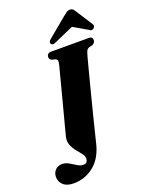

<svg xmlns="http://www.w3.org/2000/svg" viewBox="-292 -1023 1006 1324"><g transform="rotate(-20 211.5 -360.5)"><path d="M398.5 -582Q395 -569.5 384.5 -529.2Q374 -489 359.2 -432Q344.5 -375 328 -311Q311.5 -247 296.2 -186.2Q281 -125.5 269.2 -78.2Q257.5 -31 252 -8Q228 99.5 162.5 153.2Q97 207 11.5 207Q-38.5 207 -64.2 183Q-90 159 -90 124.5Q-90 95 -71.2 74.5Q-52.5 54 -19.5 54Q5 54 28.5 67.8Q52 81.5 74.2 95.5Q96.5 109.5 117 109.5Q150 109.5 150 73.5Q150 55.5 134.8 36.5Q119.5 17.5 101.2 -5Q83 -27.5 72.2 -55.2Q61.5 -83 71 -119Q76 -139 86.2 -177.8Q96.5 -216.5 109.2 -265.2Q122 -314 135.5 -365.5Q149 -417 161 -463.2Q173 -509.5 182 -543.8Q191 -578 194.5 -591.5Q200.5 -617 198.8 -626Q197 -635 184 -640L159 -646.5Q142.5 -654.5 142.5 -670.5Q142.5 -683.5 150.5 -691.8Q158.5 -700 174.5 -700H450.5Q467 -700 472.5 -692.8Q478 -685.5 478 -675Q478 -664 471.8 -656.5Q465.5 -649 457.5 -645L430.5 -638.5Q419 -634 413.2 -624.5Q407.5 -615 398.5 -582ZM230.5 -751.5Q203.5 -736.5 192 -749.5Q179.5 -764 203 -784L343 -900Q358 -912.5 369 -920.2Q380 -928 394.5 -928Q409 -928 416.5 -920.5Q424 -913 431.5 -900L509.5 -779Q514.5 -769.5 511.8 -761.8Q509 -754 503 -749.5Q487.5 -737.5 471.5 -751.5L367.5 -812Z"/></g></svg>

Font: Fraunces 144pt S050 Black
Style: Italic
Weight: 900
Italic angle: -16°
Version: Version 1.000; ttfautohint (v1.8.3)